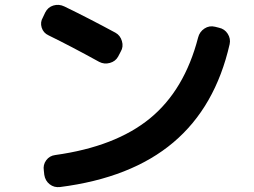

<svg xmlns="http://www.w3.org/2000/svg" viewBox="-20 -751 1040 785"><path d="M178.7 -606.4Q157.2 -616.2 150.4 -638.2Q143.6 -660.2 155.3 -679.7L165 -700.2Q175.8 -721.7 198.2 -728.5Q220.7 -735.4 243.2 -724.6Q341.8 -676.8 452.1 -617.2Q471.7 -606.4 478.5 -583Q485.4 -559.6 473.6 -540L462.9 -519.5Q452.1 -500 429.2 -493.7Q406.2 -487.3 385.7 -498Q268.6 -562.5 178.7 -606.4ZM875 -637.7Q898.4 -632.8 911.1 -612.8Q923.8 -592.8 918.9 -570.3Q860.4 -313.5 688.5 -168.5Q516.6 -23.4 225.6 13.7Q201.2 16.6 183.1 2.4Q165 -11.7 161.1 -36.1L159.2 -53.7Q155.3 -77.1 168.9 -95.7Q182.6 -114.3 206.1 -117.2Q452.1 -151.4 593.3 -267.1Q734.4 -382.8 790 -597.7Q795.9 -621.1 815.9 -634.3Q835.9 -647.5 859.4 -641.6Z"/></svg>

Font: Rounded Mgen+ 1mn bold
Style: Bold
Weight: 700
Designer: [Source Han Sans]
Ryoko NISHIZUKA  (kana & ideographs); Paul D. Hunt (Latin, Greek & Cyrillic); Wenlong ZHANG  (bopomofo
Version: Version 1.059.20150602